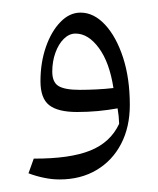

<svg xmlns="http://www.w3.org/2000/svg" viewBox="-20 -926 252 306"><path d="M74.8 -640Q62.9 -640 50.4 -642.6Q37.9 -645.1 25.4 -649.8L33.8 -673.2Q91.4 -673 123.7 -686Q156.1 -699 169.9 -728.7Q169.7 -735.4 169.1 -741Q168.4 -746.7 167.4 -753.3Q152.5 -750.6 136 -749Q119.5 -747.5 102.9 -747.5Q72.3 -747.5 58.4 -758.4Q44.5 -769.3 44.5 -796.5Q44.5 -826.4 53.2 -851.3Q61.9 -876.2 76.4 -891Q90.8 -905.9 108.4 -905.9Q129.5 -905.9 147.4 -886.7Q165.2 -867.6 176.1 -834.4Q186.9 -801.2 186.9 -758.8Q186.9 -723.4 173 -696.7Q159 -669.9 133.8 -655Q108.6 -640 74.8 -640ZM160.8 -785.7Q154.5 -826.6 137.6 -849.5Q120.7 -872.5 100.4 -872.5Q90.2 -872.5 81.7 -864.1Q73.2 -855.7 68.3 -841.9Q63.3 -828.1 63.3 -811.9Q63.3 -795.1 73.1 -789Q83 -782.8 107.2 -782.8Q119.5 -782.8 133.8 -783.5Q148.1 -784.2 160.8 -785.7Z"/></svg>

Font: Pinar DS2-Regular
Style: Regular
Weight: 400
Designer: Amin Abedi
Version: Version 2.000